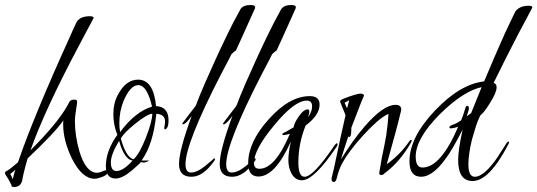

<svg xmlns="http://www.w3.org/2000/svg" viewBox="-42 -718 2152 769"><path d="M14 31Q2 31 4 23Q1 17 -10 -3Q-22 -20 -22 -24Q-22 -32 -15 -33Q-5 -39 6 -48Q17 -57 30 -68Q93 -252 239 -573Q243 -583 249.5 -597Q256 -611 265 -630Q279 -653 318 -653Q333 -653 333 -646Q333 -644 331 -642L273 -533Q204 -403 156 -299Q108 -195 80 -116Q136 -172 172.5 -216.5Q209 -261 228 -295Q230 -300 235.5 -309.5Q241 -319 255 -319Q267 -319 267 -311Q267 -306 265.5 -297Q264 -288 262 -274Q260 -261 259 -251.5Q258 -242 258 -235Q258 -174 276 -112Q302 -26 347 -26Q356 -26 367 -31Q378 -36 381 -36Q389 -36 389 -28Q389 -18 369 -10Q348 -2 337 -2Q287 -2 246 -83Q211 -156 211 -219Q211 -224 211 -228Q211 -232 212 -236Q194 -210 158 -172Q122 -134 69 -84Q64 -67 59.5 -51Q55 -35 52 -21L47 4Q41 31 14 31ZM9 0Q11 -8 13.5 -18Q16 -28 20 -38L-1 -21Q4 -14 9 0Z M421 -3Q382 -3 382 -53Q382 -114 428 -178Q412 -217 412 -261Q412 -304 429 -336Q461 -399 511 -399Q573 -399 583 -293Q608 -292 620.5 -277.5Q633 -263 633 -237Q633 -217 628.5 -208.5Q624 -200 620 -200Q616 -200 616 -204Q616 -209 617.5 -216Q619 -223 619 -233Q619 -247 609 -254.5Q599 -262 584 -262Q572 -140 525 -75H556Q543 -67 533 -67Q531 -67 527.5 -68Q524 -69 522 -69Q524 -68 487 -36Q448 -3 421 -3ZM439 -189Q500 -271 567 -291Q547 -377 512 -377Q480 -377 453 -314Q436 -272 436 -225Q436 -206 439 -189ZM493 -80Q517 -102 542 -166Q568 -232 568 -263Q546 -260 499 -222Q453 -185 442 -163Q463 -87 493 -80ZM424 -33Q452 -33 489 -75Q456 -79 435 -154Q402 -99 402 -68Q402 -33 424 -33Z M725 -10Q675 -10 675 -61Q675 -116 726 -254Q701 -220 691 -220Q688 -220 688 -223Q688 -224 714 -258Q727 -275 734.5 -284.5Q742 -294 743 -297Q748 -311 757 -333Q766 -355 778 -383Q800 -433 823 -483.5Q846 -534 871 -585Q879 -602 891.5 -626Q904 -650 921 -681Q932 -698 962 -698Q980 -698 980 -689Q980 -686 979 -684L925 -564L903 -516Q896 -512 885 -501Q885 -501 874.5 -480Q864 -459 842 -418Q701 -144 701 -60Q701 -27 723 -27Q748 -27 782 -55Q817 -84 815 -84Q819 -84 819 -80Q819 -76 815 -72Q771 -10 725 -10Z M888 -10Q838 -10 838 -61Q838 -116 889 -254Q864 -220 854 -220Q851 -220 851 -223Q851 -224 877 -258Q890 -275 897.5 -284.5Q905 -294 906 -297Q911 -311 920 -333Q929 -355 941 -383Q963 -433 986 -483.5Q1009 -534 1034 -585Q1042 -602 1054.5 -626Q1067 -650 1084 -681Q1095 -698 1125 -698Q1143 -698 1143 -689Q1143 -686 1142 -684L1088 -564L1066 -516Q1059 -512 1048 -501Q1048 -501 1037.5 -480Q1027 -459 1005 -418Q864 -144 864 -60Q864 -27 886 -27Q911 -27 945 -55Q980 -84 978 -84Q982 -84 982 -80Q982 -76 978 -72Q934 -10 888 -10Z M1167 4Q1140 4 1125 -24Q1113 -47 1113 -77Q1113 -92 1115.5 -110.5Q1118 -129 1123 -151Q1060 -11 993 -11Q952 -11 952 -64Q952 -149 1034 -240Q1117 -333 1199 -333Q1238 -333 1238 -299Q1238 -257 1182 -215Q1153 -143 1153 -67Q1153 -10 1178 -10Q1213 -10 1298 -136Q1304 -144 1307 -144Q1310 -144 1310 -140Q1310 -135 1306 -130Q1216 4 1167 4ZM997 -42Q1060 -42 1119 -182Q1111 -180 1104.5 -178.5Q1098 -177 1093 -177Q1089 -177 1089 -180Q1089 -185 1103 -190L1134 -208Q1136 -225 1155 -252Q1174 -280 1191 -280Q1197 -280 1197 -271Q1197 -264 1192 -249Q1208 -271 1208 -292Q1208 -315 1187 -315Q1137 -315 1056 -216Q975 -119 975 -65Q975 -42 997 -42Z M1295 11Q1286 11 1286 -2V-4Q1290 -18 1294.5 -39Q1299 -60 1305 -88Q1311 -116 1320 -158.5Q1329 -201 1342 -257L1330 -286Q1325 -299 1322.5 -305Q1320 -311 1320 -311Q1320 -318 1337 -324Q1387 -343 1401 -343Q1416 -343 1416 -334Q1416 -334 1416 -334Q1415 -337 1365 -206V-197Q1365 -169 1356 -169Q1355 -169 1353 -172Q1345 -147 1337.5 -124.5Q1330 -102 1324 -80Q1346 -116 1369.5 -149Q1393 -182 1418 -211Q1493 -298 1542 -298Q1565 -298 1565 -280Q1565 -274 1562 -265Q1554 -231 1540 -179.5Q1526 -128 1507 -60Q1565 -103 1597 -152Q1602 -158 1604 -158Q1607 -158 1607 -154Q1607 -152 1604 -147Q1560 -69 1497 -23Q1493 -17 1484 -17Q1477 -17 1477 -25Q1477 -27 1480 -43.5Q1483 -60 1488 -90Q1493 -112 1497 -133Q1501 -154 1505 -176Q1512 -225 1514 -262Q1492 -252 1466.5 -229.5Q1441 -207 1410 -173Q1382 -142 1361.5 -114.5Q1341 -87 1328 -63Q1314 -36 1307 -5Q1303 11 1295 11ZM1348 -284 1357 -317Q1352 -313 1338 -307Z M1851 7Q1793 7 1793 -77Q1793 -118 1811 -199Q1769 -117 1744 -84Q1691 -10 1645 -10Q1598 -10 1598 -72Q1598 -167 1699 -274Q1800 -381 1897 -392Q1919 -445 1940 -493Q1961 -541 1980 -584Q1988 -601 1998.5 -623Q2009 -645 2022 -672Q2039 -695 2076 -695Q2090 -695 2090 -688Q2090 -688 2088 -684Q2080 -668 2066.5 -643Q2053 -618 2036 -586Q2009 -534 1983.5 -483.5Q1958 -433 1935 -386Q1947 -383 1947 -368Q1947 -348 1922 -308Q1898 -268 1882 -256Q1872 -237 1864 -212Q1856 -187 1848 -158Q1841 -129 1837.5 -104Q1834 -79 1834 -59Q1834 -10 1860 -10Q1890 -10 1933 -64Q1947 -81 1987 -145Q1992 -151 1994 -151Q1997 -151 1997 -148Q1997 -148 1995 -142Q1918 7 1851 7ZM1650 -47Q1723 -47 1793 -210Q1774 -204 1762 -204Q1758 -204 1758 -208Q1758 -214 1772 -218.5Q1786 -223 1805 -236Q1809 -246 1813.5 -258.5Q1818 -271 1822 -286Q1825 -294 1829 -294Q1836 -294 1836 -285Q1836 -276 1827 -252L1845 -265L1887 -369Q1813 -353 1719 -260Q1623 -163 1623 -91Q1623 -47 1650 -47Z"/></svg>

Font: Love Light
Style: Regular
Weight: 400
Designer: Robert E. Leuschke
Foundry: Robert E. Leuschke
Version: Version 1.010; ttfautohint (v1.8.3)